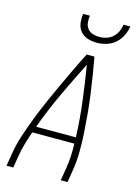

<svg xmlns="http://www.w3.org/2000/svg" viewBox="-140 -1028 779 1101"><g transform="rotate(15 250.0 -477.5)"><path d="M13 0 25 -74Q34 -130 52.5 -186.5Q71 -243 92.5 -298.5Q114 -354 138 -409Q162 -464 187.5 -518.5Q213 -573 238.5 -627Q264 -681 292 -735H338Q348 -681 356.5 -627Q365 -573 372.5 -518.5Q380 -464 385 -409Q390 -354 393.5 -298.5Q397 -243 396.5 -186.5Q396 -130 387 -74L375 0H335L347 -74Q353 -111 355 -148.5Q357 -186 356 -223H106Q93 -186 82 -148.5Q71 -111 65 -74L53 0ZM355 -260Q351 -367 338 -471.5Q325 -576 308 -679Q256 -576 207 -471.5Q158 -367 119 -260ZM329 -815Q301 -815 275 -823.5Q249 -832 232 -852Q215 -872 211.5 -899.5Q208 -927 212 -955H252Q249 -934 251 -914Q253 -894 264.5 -879Q276 -864 295 -857.5Q314 -851 335 -851Q356 -851 377 -857.5Q398 -864 414.5 -879Q431 -894 440 -914Q449 -934 452 -955H492Q488 -927 474.5 -899.5Q461 -872 438 -852Q415 -832 386 -823.5Q357 -815 329 -815Z"/></g></svg>

Font: Iosevka Term Curly XLt Obl
Style: Regular
Weight: 200
Italic angle: -9°
Designer: Belleve Invis
Foundry: Belleve Invis
Version: Version 32.3.0